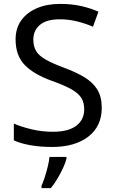

<svg xmlns="http://www.w3.org/2000/svg" viewBox="-20 -744 589 985"><path d="M502 -191Q502 -96 433 -43Q364 10 247 10Q187 10 136 1Q85 -8 51 -24V-110Q87 -94 140.5 -81Q194 -68 251 -68Q331 -68 371.5 -99Q412 -130 412 -183Q412 -218 397 -242Q382 -266 345.5 -286.5Q309 -307 244 -330Q153 -363 106.5 -411Q60 -459 60 -542Q60 -599 89 -639.5Q118 -680 169.5 -702Q221 -724 288 -724Q347 -724 396 -713Q445 -702 485 -684L457 -607Q420 -623 376.5 -634Q333 -645 286 -645Q219 -645 185 -616.5Q151 -588 151 -541Q151 -505 166 -481Q181 -457 215 -438Q249 -419 307 -397Q370 -374 413.5 -347.5Q457 -321 479.5 -284Q502 -247 502 -191ZM321 70Q317 88 304.5 115.5Q292 143 275.5 171Q259 199 241 221H193V209Q201 192 209.5 165.5Q218 139 225 110.5Q232 82 234 61H321Z"/></svg>

Font: Noto Sans Sharada
Style: Regular
Weight: 400
Designer: Monotype Design Team
Foundry: Monotype Imaging Inc.
Version: Version 2.006; ttfautohint (v1.8.4.7-5d5b)